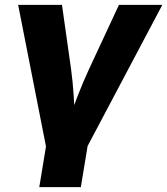

<svg xmlns="http://www.w3.org/2000/svg" viewBox="-20 -561 684 785"><path d="M169.4 44.9 54.2 -541H233.4L270.5 -278.8Q277.8 -225.6 281.2 -170.9Q284.7 -116.2 287.1 -55.7H254.9Q277.3 -116.2 298.3 -170.7Q319.3 -225.1 344.2 -278.8L466.3 -541H643.6L333.5 44.9ZM140.6 204.1 174.8 -3.4H344.7L310.5 204.1Z"/></svg>

Font: Inter 17pt ExtraBold
Style: Italic
Weight: 800
Italic angle: -9.3988°
Version: Version 4.001;git-66647c0bb